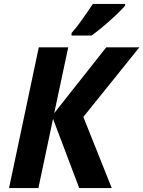

<svg xmlns="http://www.w3.org/2000/svg" viewBox="-20 -954 727 974"><path d="M25.9 0 176.8 -713.9H326.2L254.9 -379.9L519 -713.9H687L402.8 -360.8L546.9 0H381.8L249 -351.1L174.8 0ZM342.8 -773.9V-786.1Q367.7 -813.5 397.7 -856.2Q427.7 -898.9 451.2 -934.1H614.7V-925.8Q604 -912.6 583.5 -892.3Q563 -872.1 538.1 -849.9Q513.2 -827.6 488.5 -807.6Q463.9 -787.6 444.8 -773.9Z"/></svg>

Font: Open Sans
Style: Bold Italic
Weight: 700
Italic angle: -12°
Designer: Monotype Design Team
Foundry: Monotype Imaging Inc.
Version: Version 3.003; ttfautohint (v1.8.4)